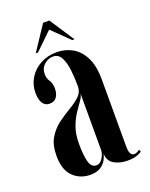

<svg xmlns="http://www.w3.org/2000/svg" viewBox="-130 -732 634 813"><g transform="rotate(-20 187.5 -326.0)"><path d="M135.5 10.5Q89.5 10.5 58.2 -20Q27 -50.5 27 -114.5Q27 -163 45.8 -194Q64.5 -225 92.2 -245.5Q120 -266 147.8 -282.2Q175.5 -298.5 194.2 -316.2Q213 -334 213 -360.5Q213 -398 209 -433.2Q205 -468.5 192.8 -491.5Q180.5 -514.5 156.5 -514.5Q134.5 -514.5 116.5 -498.5Q98.5 -482.5 98.5 -456.5Q98.5 -437 108.5 -422.5Q118.5 -408 118.5 -384.5Q118.5 -361 107.8 -346.2Q97 -331.5 76 -331.5Q56 -331.5 45.2 -348.2Q34.5 -365 34.5 -395Q34.5 -431.5 53 -461.5Q71.5 -491.5 103.8 -509Q136 -526.5 177 -526.5Q214.5 -526.5 246.5 -509Q278.5 -491.5 298.2 -453Q318 -414.5 318 -351.5V-50Q318 -8.5 339.5 -8.5Q346 -8.5 353 -12Q360 -15.5 363.5 -19L369 -10Q364.5 -4.5 347.5 1.8Q330.5 8 303.5 8Q271 8 244.8 -6.2Q218.5 -20.5 217.5 -55Q215.5 -42.5 207 -27Q198.5 -11.5 181.2 -0.5Q164 10.5 135.5 10.5ZM173 -18.5Q189.5 -18.5 201.2 -37Q213 -55.5 213 -72.5V-329Q212 -315 199.8 -298Q187.5 -281 172.2 -258.2Q157 -235.5 145.5 -204.2Q134 -173 134 -130Q134 -77.5 142 -48Q150 -18.5 173 -18.5ZM93 -552 166.5 -663H194.5L267.5 -552H257.5L180.5 -627L103 -552Z"/></g></svg>

Font: Imbue 100pt SemiBold
Style: Regular
Weight: 600
Designer: Tyler Finck
Foundry: Etcetera Type Company
Version: Version 1.102; ttfautohint (v1.8.3)